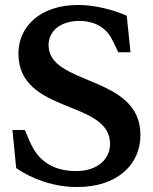

<svg xmlns="http://www.w3.org/2000/svg" viewBox="-20 -735 614 771"><path d="M175 -554C175 -606 218 -651 299 -651C347 -651 397 -634 426 -584C434 -570 445 -546 455 -525H504L489 -672C429 -698 358 -715 294 -715C141 -715 54 -628 54 -520C54 -275 422 -336 422 -157C422 -97 372 -48 286 -48C199 -48 144 -85 113 -140C102 -159 92 -184 80 -213H30L45 -60C110 -15 197 16 290 16C453 16 544 -76 544 -193C544 -436 175 -389 175 -554Z"/></svg>

Font: LT Superior Serif Semibold
Style: Regular
Weight: 600
Designer: Daniel Lyons
Foundry: LyonsType
Version: Version 2.120;FEAKit 1.0